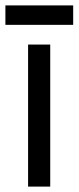

<svg xmlns="http://www.w3.org/2000/svg" viewBox="-31 -691 291 711"><path d="M240 -599V-671H-11V-599ZM155 0V-526H73V0Z"/></svg>

Font: Archivo Narrow
Style: Regular
Weight: 400
Designer: Hector Gatti
Foundry: Omnibus-Type
Version: Version 1.003;PS 001.003;hotconv 1.0.70;makeotf.lib2.5.58329